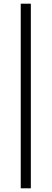

<svg xmlns="http://www.w3.org/2000/svg" viewBox="-20 -770 279 1040"><path d="M92.3 250V-750H147V250Z"/></svg>

Font: Varta Light
Style: Regular
Weight: 400
Version: Version 1.004